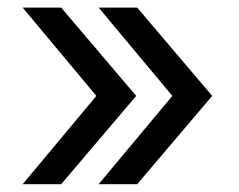

<svg xmlns="http://www.w3.org/2000/svg" viewBox="-20 -551 623 501"><path d="M39.1 -70.3 231.4 -300.8 39.1 -531.2H139.6L335.4 -300.8L139.6 -70.3ZM237.3 -70.3 429.7 -300.8 237.3 -531.2H337.9L533.7 -300.8L337.9 -70.3Z"/></svg>

Font: Adwaita Sans
Style: Regular
Weight: 400
Designer: Rasmus Andersson
Foundry: rsms
Version: Version 4.001;git-9221beed3